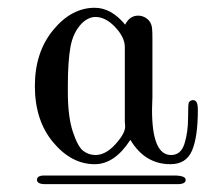

<svg xmlns="http://www.w3.org/2000/svg" viewBox="-20 -782 540 489"><path d="M68.8 -563Q68.8 -648.9 115.5 -705.6Q162.1 -762.2 221.2 -762.2Q263.2 -762.2 298.8 -719.2Q310.1 -742.2 332 -742.2Q344.2 -742.2 354.7 -734.1Q365.2 -726.1 367.2 -710.9Q368.2 -702.1 368.2 -683.1V-534.2Q368.2 -531.2 367.7 -520Q367.2 -508.8 367.2 -502Q367.2 -386.7 416 -387.2Q440.9 -387.2 450 -416.5Q459 -445.8 459 -481.4Q459 -517.1 460.9 -521Q463.9 -525.9 470 -526.9Q476.1 -527.8 480 -522.9Q483.9 -517.1 483.9 -502Q483.9 -433.1 469 -398.4Q454.1 -363.8 414.1 -363.8Q349.1 -363.8 312 -425.8Q272 -363.8 221.2 -363.8Q162.1 -363.8 115.5 -419.4Q68.8 -475.1 68.8 -563ZM92.8 -335H422.9Q452.6 -335 452.9 -324Q453.1 -313 432.1 -313H95.2Q74.2 -313 74.2 -324Q74.2 -335 92.8 -335ZM152.8 -547.9Q152.8 -484.9 165.5 -446.5Q178.2 -408.2 192.1 -397.7Q206.1 -387.2 223.1 -387.2Q249 -387.2 273.9 -414.6Q298.8 -441.9 298.8 -460L297.9 -472.2Q297.9 -484.4 297.9 -498V-662.1Q297.9 -687 273.4 -712.9Q249 -738.8 223.1 -738.8Q205.1 -738.8 188 -722.2Q166 -699.2 159.4 -662.1Q152.8 -625 152.8 -564Z"/></svg>

Font: CMU Serif Upright Italic
Style: UprightItalic
Weight: 500
Version: Version 0.7.0